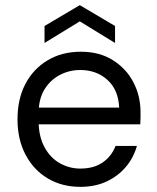

<svg xmlns="http://www.w3.org/2000/svg" viewBox="-20 -714 609 746"><path d="M292 12Q221 12 166 -20.5Q111 -53 79.5 -112.5Q48 -172 48 -250Q48 -330 79 -388.5Q110 -447 165.5 -480Q221 -513 294 -513Q367 -513 419 -480Q471 -447 498.5 -394Q526 -341 526 -278Q526 -268 526 -256.5Q526 -245 525 -231H111V-296H443Q440 -365 397.5 -403.5Q355 -442 292 -442Q249 -442 212 -422.5Q175 -403 152.5 -366Q130 -329 130 -273V-245Q130 -184 153 -142Q176 -100 213 -79.5Q250 -59 292 -59Q344 -59 378.5 -82.5Q413 -106 429 -147H512Q499 -101 469 -65.5Q439 -30 394.5 -9Q350 12 292 12ZM153 -547V-613L290 -694L427 -613V-547L290 -631Z"/></svg>

Font: DVN - DM Sans
Style: Regular
Weight: 400
Designer: Colophon Foundry, Jonny Pinhorn
Foundry: Colophon Foundry
Version: Version 4.004;gftools[0.9.30]